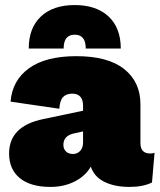

<svg xmlns="http://www.w3.org/2000/svg" viewBox="-20 -733 634 763"><path d="M460 -540H320.8Q320.8 -595.2 276.9 -595.2Q232.9 -595.2 232.9 -540H94.2Q94.2 -622.1 142.6 -667.5Q190.9 -712.9 276.9 -712.9Q362.8 -712.9 411.4 -667.5Q460 -622.1 460 -540ZM310.1 -312Q310.1 -360.8 267.1 -360.8Q244.1 -360.8 231 -347.7Q217.8 -334.5 215.8 -300.8L22 -329.1Q28.8 -414.1 95.5 -461.9Q162.1 -509.8 283.2 -509.8Q409.2 -509.8 473.6 -458.5Q538.1 -407.2 538.1 -318.8V-164.1Q538.1 -123 577.1 -123Q588.4 -123 594.2 -126L584 -7.8Q548.3 9.8 495.1 9.8Q435.5 9.8 395 -10.3Q354.5 -30.3 340.8 -70.8Q320.3 -34.2 277.6 -12.2Q234.9 9.8 180.2 9.8Q101.6 9.8 58.8 -25.1Q16.1 -60.1 16.1 -123Q16.1 -231.9 151.9 -259.8L310.1 -293ZM231.9 -157.2Q231.9 -141.1 242.2 -131.1Q252.4 -121.1 270 -121.1Q287.1 -121.1 298.6 -133.3Q310.1 -145.5 310.1 -167V-210.9L271 -202.1Q231.9 -192.4 231.9 -157.2Z"/></svg>

Font: Work Sans Black
Style: Regular
Weight: 900
Designer: Wei Huang
Foundry: Wei Huang
Version: Version 2.012